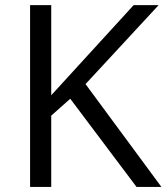

<svg xmlns="http://www.w3.org/2000/svg" viewBox="-20 -734 654 754"><path d="M613.8 0H516.1L255.9 -346.2L181.2 -279.8V0H98.1V-713.9H181.2V-359.9L504.9 -713.9H603L315.9 -403.8Z"/></svg>

Font: Samim FD
Style: FD
Weight: 400
Foundry: DejaVu fonts team - Redesigned by Saber Rastikerdar
Version: Version 4.00 December 17, 2020